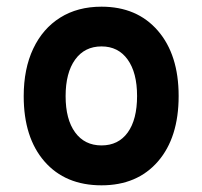

<svg xmlns="http://www.w3.org/2000/svg" viewBox="-20 -543 606 575"><path d="M284 12Q175.5 12 113.2 -59.5Q51 -131 51 -255Q51 -337 79.5 -397.2Q108 -457.5 160.2 -490.2Q212.5 -523 284 -523Q390.5 -523 452.8 -451Q515 -379 515 -255.5Q515 -131 453 -59.5Q391 12 284 12ZM284 -107.5Q334.5 -107.5 362.5 -146.2Q390.5 -185 390.5 -255.5Q390.5 -325.5 362.2 -364.8Q334 -404 284 -404Q233.5 -404 205 -364.5Q176.5 -325 176.5 -255Q176.5 -185.5 205 -146.5Q233.5 -107.5 284 -107.5Z"/></svg>

Font: Overpass
Style: Bold
Weight: 700
Designer: Delve Withrington, Dave Bailey, Thomas Jockin
Foundry: Delve Fonts LLC
Version: Version 4.000; ttfautohint (v1.8.3)